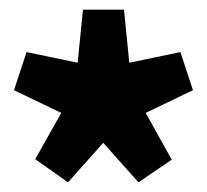

<svg xmlns="http://www.w3.org/2000/svg" viewBox="-20 -747 429 398"><path d="M121 -369 53 -417 107 -513 9 -560 35 -639 141 -617 152 -727H237L248 -617L354 -639L380 -560L282 -513L336 -416L267 -369L194 -451Z"/></svg>

Font: Georama ExtraBold
Style: Regular
Weight: 800
Designer: Jean-Baptiste Levee
Foundry: Production Type
Version: Version 1.001